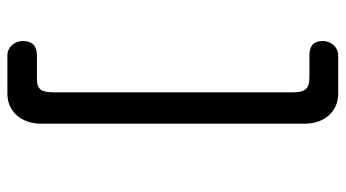

<svg xmlns="http://www.w3.org/2000/svg" viewBox="-228 -540 936 520"><g transform="rotate(90 240.0 -280.0)"><path d="M234 168C282 168 315 130 315 77V-638C315 -690 282 -728 234 -728H130C109 -728 91 -710 91 -686C91 -662 104 -650 130 -650H189C221 -650 230 -638 230 -605V42C230 75 223 88 194 88H130C104 88 91 101 91 126C91 150 109 168 130 168Z"/></g></svg>

Font: Dongle
Style: Regular
Weight: 400
Designer: Yanghee Ryu
Foundry: Yanghee Ryu
Version: Version 2.000